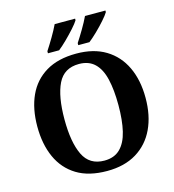

<svg xmlns="http://www.w3.org/2000/svg" viewBox="-133 -1041 1054 1162"><g transform="rotate(-15 394.0 -460.5)"><path d="M395 10Q280 10 205 -36Q130 -82 92.5 -165Q55 -248 55 -359Q55 -470 92.5 -552Q130 -634 206 -679.5Q282 -725 396 -725Q505 -725 580 -679.5Q655 -634 694 -551.5Q733 -469 733 -358Q733 -247 694 -164.5Q655 -82 579.5 -36Q504 10 395 10ZM395 -55Q457 -55 494 -91.5Q531 -128 547 -195.5Q563 -263 563 -358Q563 -453 547 -521Q531 -589 494 -624.5Q457 -660 396 -660Q302 -660 263.5 -581Q225 -502 225 -358Q225 -215 263.5 -135Q302 -55 395 -55ZM422 -784Q443 -816 467 -856.5Q491 -897 507 -931H635V-921Q625 -904 599.5 -875Q574 -846 544.5 -817.5Q515 -789 492 -771H422ZM232 -784Q253 -816 277 -856.5Q301 -897 317 -931H445V-921Q435 -904 409 -875Q383 -846 354 -817.5Q325 -789 302 -771H232Z"/></g></svg>

Font: Noto Rashi Hebrew
Style: Bold
Weight: 700
Version: Version 1.006